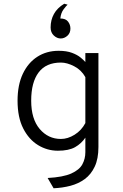

<svg xmlns="http://www.w3.org/2000/svg" viewBox="-20 -795 656 1028"><path d="M267 213 235 158Q318 153.5 361.5 134Q405 114.5 421 84.8Q437 55 437 20V-58Q415.5 -26 381.8 -7Q348 12 290 12Q233 12 183.8 -18Q134.5 -48 104.2 -107.5Q74 -167 74 -256Q74 -340 102.2 -399.8Q130.5 -459.5 180 -491.2Q229.5 -523 294 -523Q336.5 -523 365.2 -512.2Q394 -501.5 411.2 -487.2Q428.5 -473 437 -463V-511H507V-8Q507 55 487.2 97Q467.5 139 433.8 163.8Q400 188.5 357 199.8Q314 211 267 213ZM306 -51Q343 -51 379.5 -73.8Q416 -96.5 437 -136V-382Q415.5 -420.5 377.2 -440.2Q339 -460 306 -460Q226.5 -460 186.8 -407.2Q147 -354.5 147 -256Q147 -158 192.5 -104.5Q238 -51 306 -51ZM305 -589Q285 -589 268 -605Q251 -621 251 -648Q251 -688 268.8 -720.2Q286.5 -752.5 324 -775L342 -770Q335.5 -765 320.8 -745.5Q306 -726 303 -696Q331.5 -696 344.2 -679.5Q357 -663 357 -642Q357 -618 340.8 -603.5Q324.5 -589 305 -589Z"/></svg>

Font: Overpass Mono Light
Style: Regular
Weight: 300
Monospace: yes
Designer: Delve Withrington, Dave Bailey
Foundry: Delve Fonts LLC
Version: Version 4.000